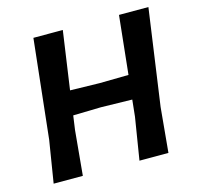

<svg xmlns="http://www.w3.org/2000/svg" viewBox="-96 -744 868 845"><g transform="rotate(-15 338.0 -321.5)"><path d="M261 -643 223 -378 357 -375 489 -377 517 -643H651L589 -204L570 0H438L469 -192L477 -268L335 -271L208 -268L199 -204L180 0H47L78 -192L127 -643Z"/></g></svg>

Font: Alegreya Sans
Style: Bold Italic
Weight: 700
Italic angle: -7°
Designer: Juan Pablo del Peral
Foundry: Huerta Tipografica
Version: Version 2.007